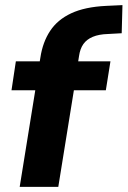

<svg xmlns="http://www.w3.org/2000/svg" viewBox="-20 -731 499 751"><path d="M57 0 118 -378H25L42 -491H150L133 -476L138 -506Q147 -566 176 -610Q205 -654 258.5 -679Q312 -704 395 -708L459 -711L456 -601L402 -598Q367 -597 343 -587Q319 -577 306 -558.5Q293 -540 289 -511L284 -479L274 -491H412L394 -378H269L208 0Z"/></svg>

Font: Nunito Sans 12pt ExtraBold
Style: Italic
Weight: 800
Italic angle: -9°
Designer: Vernon Adams
Foundry: Vernon Adams
Version: Version 3.101;gftools[0.9.27]